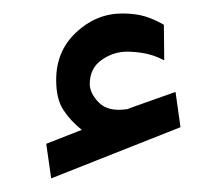

<svg xmlns="http://www.w3.org/2000/svg" viewBox="-20 -802 312 282"><path d="M100.1 -611.3Q83.5 -624.5 73 -640.6Q62.5 -656.7 62.5 -684.6Q62.5 -727.1 92 -754.6Q121.6 -782.2 159.7 -782.2Q178.2 -782.2 192.4 -778.1Q206.5 -773.9 220.7 -765.6L221.2 -713.4Q206.1 -721.2 192.6 -723.6Q179.2 -726.1 166.5 -726.1Q146.5 -726.1 129.2 -713.9Q111.8 -701.7 111.8 -678.2Q112.3 -664.1 125.7 -650.9Q139.2 -637.7 166 -641.6Q167 -641.6 168.2 -642.1Q169.4 -642.6 170.4 -643.1L237.8 -667L245.1 -615.2L55.2 -540L47.9 -590.8Z"/></svg>

Font: Vazirmatn FD Medium
Style: Regular
Weight: 500
Designer: Saber Rastikerdar
Foundry: Saber Rastikerdar
Version: Version 33.003